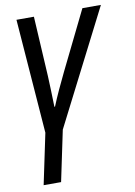

<svg xmlns="http://www.w3.org/2000/svg" viewBox="-87 -592 625 889"><g transform="rotate(-10 225.5 -148.0)"><path d="M45 240H127L177 2L451 -536H364L229 -261Q211 -224 192.5 -184Q174 -144 160 -109H157Q155 -192 152 -256L136 -536H54L95 2Z"/></g></svg>

Font: Noto Sans UI SemiCondensed
Style: Italic
Weight: 400
Width: 4
Italic angle: -12°
Designer: Monotype Design Team
Foundry: Monotype Imaging Inc.
Version: Version 1.901